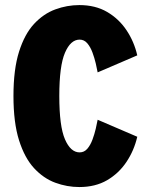

<svg xmlns="http://www.w3.org/2000/svg" viewBox="-20 -726 590 756"><path d="M292.5 10.5Q244 10.5 197.8 -6.5Q151.5 -23.5 114.2 -63.8Q77 -104 55 -173.5Q33 -243 33 -348Q33 -453 55 -522.5Q77 -592 114.2 -632Q151.5 -672 197.8 -689Q244 -706 292.5 -706Q355.5 -706 401.8 -679Q448 -652 478 -607.2Q508 -562.5 520.5 -508L364.5 -441Q362 -455 357 -476.5Q352 -498 344 -519.5Q336 -541 323.8 -555.5Q311.5 -570 293.5 -570Q258 -570 235.8 -518.2Q213.5 -466.5 213.5 -348Q213.5 -229 235.8 -177.5Q258 -126 293.5 -126Q311.5 -126 323.8 -140.2Q336 -154.5 344 -176Q352 -197.5 357 -219Q362 -240.5 364.5 -254.5L520.5 -187.5Q508 -133.5 478 -88.5Q448 -43.5 401.8 -16.5Q355.5 10.5 292.5 10.5Z"/></svg>

Font: Trispace SemiCondensed ExtraBold
Style: Regular
Weight: 800
Width: 4
Designer: Tyler Finck
Foundry: Etcetera Type Company
Version: Version 1.210; ttfautohint (v1.8.3)